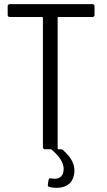

<svg xmlns="http://www.w3.org/2000/svg" viewBox="-20 -720 515 926"><path d="M436 -648V-690C436 -696 432 -700 426 -700H27C21 -700 17 -696 17 -690V-648C17 -642 21 -638 27 -638H183C185 -638 187 -636 187 -634V-10C187 -4 191 0 197 0H224C226 0 228 0 229 2C262 29 287 62 287 94C287 129 268 142 244 142C238 142 232 142 226 140C220 138 215 142 214 148L211 170C210 177 212 180 218 182C228 184 240 186 252 186C288 186 326 173 336 126C338 119 339 111 339 103C339 71 323 38 287 7C286 6 285 4 283 3C281 1 277 0 273 0H262C260 0 258 -2 258 -4V-634C258 -636 260 -638 262 -638H426C432 -638 436 -642 436 -648Z"/></svg>

Font: Barlow Semi Condensed
Style: Regular
Weight: 400
Width: 4
Designer: Jeremy Tribby
Foundry: Tribby Type
Version: Version 1.422;hotconv 1.0.109;makeotfexe 2.5.65596